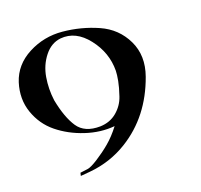

<svg xmlns="http://www.w3.org/2000/svg" viewBox="-89 -683 818 780"><g transform="rotate(-15 319.5 -293.0)"><path d="M343 -160Q282 -149 217 -164.5Q152 -180 101 -214.5Q50 -249 24 -307Q-2 -365 13 -433Q29 -503 94 -544.5Q159 -586 237.5 -585.5Q316 -585 389 -560Q462 -535 500.5 -470Q539 -405 517 -321Q476 -164 358 -76Q287 -23 198 -7L158 0L160 -13L192 -20Q206 -23 236 -46Q266 -69 292 -95Q319 -122 343 -160ZM287 -174Q329 -179 356.5 -206.5Q384 -234 393 -271Q402 -308 404.5 -333.5Q407 -359 406 -376Q400 -454 344.5 -513.5Q289 -573 223 -561Q182 -553 156 -513.5Q130 -474 126 -424.5Q122 -375 133 -325Q155 -248 187.5 -207.5Q220 -167 287 -174Z"/></g></svg>

Font: Roman Uncial Modern
Style: Medium
Weight: 500
Version: Version 001.000